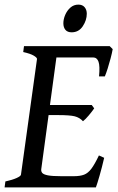

<svg xmlns="http://www.w3.org/2000/svg" viewBox="-21 -816 513 836"><path d="M469.7 -602.1Q466.8 -585.4 460.7 -562.3Q454.6 -539.1 447.8 -517.6Q440.9 -496.1 435.5 -483.4H410.2Q414.6 -528.3 408 -547.1Q401.4 -565.9 384.3 -565.9H202.1L221.7 -615.2H456.5ZM389.2 -344.2Q379.9 -330.6 365.5 -313.5Q351.1 -296.4 340.3 -288.1Q325.7 -304.2 304.2 -309.6Q282.7 -314.9 231.9 -314.9H162.6L178.2 -358.9H378.4ZM432.6 -128.9Q422.9 -86.9 412.4 -50.5Q401.9 -14.2 396.5 0H-1L2.4 -25.9Q33.2 -32.7 51.5 -41Q69.8 -49.3 70.3 -55.7L140.1 -559.1Q140.6 -564.9 126 -573.7Q111.3 -582.5 80.1 -589.4L83.5 -615.2H297.4L293.9 -589.4Q262.7 -585.9 244.6 -581.3Q226.6 -576.7 225.1 -569.3L158.7 -80.1Q157.2 -70.3 162.8 -63.2Q168.5 -56.2 187.5 -52.5Q206.5 -48.8 246.1 -48.8H300.3Q327.6 -48.8 345 -55.4Q362.3 -62 377 -81.5Q391.6 -101.1 409.7 -139.2ZM356.9 -756.3Q356.9 -728 339.4 -701.7Q321.8 -675.3 291 -675.3Q272.9 -675.3 263.9 -686Q254.9 -696.8 254.9 -714.4Q254.9 -732.4 262.9 -751.2Q271 -770 285.6 -783Q300.3 -795.9 320.3 -795.9Q337.9 -795.9 347.4 -784.7Q356.9 -773.4 356.9 -756.3Z"/></svg>

Font: Gentium Book Plus
Style: Italic
Weight: 400
Italic angle: -8°
Designer: Victor Gaultney, Annie Olsen, Iska Routamaa, Becca Hirsbrunner
Foundry: SIL International
Version: Version 6.101